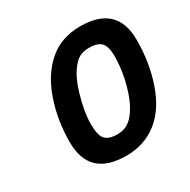

<svg xmlns="http://www.w3.org/2000/svg" viewBox="-159 -839 986 999"><g transform="rotate(-30 334.5 -340.0)"><path d="M423 -142Q470 -189 498.5 -284Q527 -379 527 -470Q527 -525 506 -548.5Q485 -572 433 -572Q381 -572 351 -542Q301 -493 272 -393.5Q243 -294 243 -224.5Q243 -155 264.5 -131.5Q286 -108 337.5 -108Q389 -108 423 -142ZM322 12Q101 12 101 -196Q101 -327 141 -443Q181 -559 258 -625.5Q335 -692 448 -692Q669 -692 669 -484Q669 -347 628 -228.5Q587 -110 508.5 -49Q430 12 322 12Z"/></g></svg>

Font: Titillium Web
Style: Bold Italic
Weight: 700
Italic angle: -13°
Version: Version 1.001;PS 57.000;hotconv 1.0.70;makeotf.lib2.5.55311